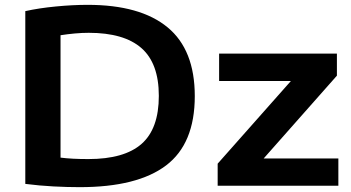

<svg xmlns="http://www.w3.org/2000/svg" viewBox="-20 -767 1450 793"><path d="M309 6Q258 6 200.8 3Q143.5 0 84.5 -7.5V-721Q140.5 -733.5 210.2 -740.2Q280 -747 342 -747Q559.5 -747 672 -654.2Q784.5 -561.5 784.5 -370Q784.5 -173.5 666 -83.8Q547.5 6 309 6ZM345 -110Q493.5 -110 564.8 -172.8Q636 -235.5 636 -371Q636 -505.5 564 -568.5Q492 -631.5 346.5 -631.5Q319.5 -631.5 289.2 -628.8Q259 -626 230 -621.5V-116Q276.5 -110 345 -110ZM879 0V-91L1181.5 -432.5H885V-545.5H1371.5V-454.5L1069 -112.5H1377.5V0Z"/></svg>

Font: Encode Sans Exp SmBold
Style: Regular
Weight: 600
Width: 7
Designer: Multiple Designers
Foundry: Impallari Type
Version: Version 3.002; ttfautohint (v1.8.3) -l 8 -r 50 -G 200 -x 14 